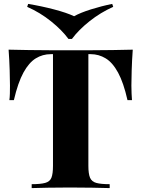

<svg xmlns="http://www.w3.org/2000/svg" viewBox="-20 -962 723 982"><path d="M659 -708Q655 -653 653.5 -602Q652 -551 652 -524Q652 -502 653 -483Q654 -464 655 -450H632Q612 -539 584 -590.5Q556 -642 520.5 -663.5Q485 -685 444 -685H432V-114Q432 -73 440.5 -53Q449 -33 472.5 -26.5Q496 -20 541 -20V0Q508 -1 452.5 -2Q397 -3 337 -3Q278 -3 226 -2Q174 -1 142 0V-20Q187 -20 211 -26.5Q235 -33 243 -53Q251 -73 251 -114V-685H240Q198 -685 163 -663.5Q128 -642 100 -591Q72 -540 51 -450H28Q30 -464 30.5 -483Q31 -502 31 -524Q31 -551 29.5 -602Q28 -653 24 -708Q71 -707 127.5 -706Q184 -705 240 -705Q296 -705 342 -705Q388 -705 444.5 -705Q501 -705 557 -706Q613 -707 659 -708ZM554 -942 559 -927Q494 -898 438 -853.5Q382 -809 348 -763H330Q297 -808 241 -853Q185 -898 119 -927L124 -942Q191 -931 256 -914Q321 -897 359 -879Q391 -897 445 -914Q499 -931 554 -942Z"/></svg>

Font: Playfair Display ExtraBold
Style: Regular
Weight: 800
Designer: Claus Eggers Sørensen
Foundry: Claus Eggers Sørensen
Version: Version 1.203